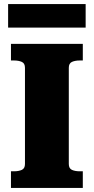

<svg xmlns="http://www.w3.org/2000/svg" viewBox="-20 -926 462 946"><path d="M103 -118V-592Q103 -614 87.5 -621Q72 -628 49 -628H34V-710H388V-628H373Q350 -628 334.5 -621Q319 -614 319 -592V-118Q319 -96 334.5 -89Q350 -82 373 -82H388V0H34V-82H49Q72 -82 87.5 -89Q103 -96 103 -118ZM20 -906H402V-790H20Z"/></svg>

Font: Roboto Serif 20pt ExtraBold
Style: Regular
Weight: 800
Version: Version 1.008